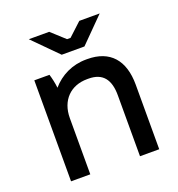

<svg xmlns="http://www.w3.org/2000/svg" viewBox="-130 -823 860 929"><g transform="rotate(-20 300.0 -358.0)"><path d="M245 -591H362L486 -716H381L313 -653H295L226 -716H121ZM78 0H177V-289C177 -381 235 -438 320 -438H327C401 -438 433 -394 433 -314V0H532V-333C532 -459 470 -529 354 -529H348C276 -529 214 -498 171 -448C169 -471 162 -501 156 -520H78Z"/></g></svg>

Font: Fixel Text Medium
Style: Regular
Weight: 500
Width: 4
Designer: AlfaBravo + MacPaw
Foundry: Kyrylo Tkachov, Marchela Mozhyna, Serhii Makarenko, Maria Weinstein, Zakhar Kryvoshyya
Version: Version 1.211